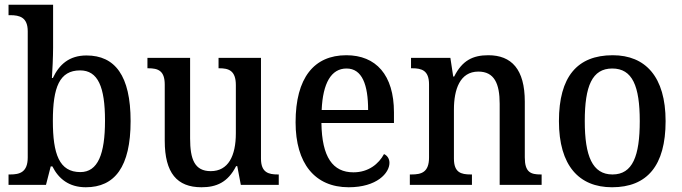

<svg xmlns="http://www.w3.org/2000/svg" viewBox="-20 -780 2876 810"><path d="M342 10C464 10 531 -76 531 -269C531 -461 465 -546 345 -546C272 -546 230 -508 203 -451H199C201 -477 204 -543 204 -579V-760H16V-716H23C63 -716 97 -707 97 -648V-116C97 -53 63 -44 23 -44H16V0H174L194 -78H201C227 -26 271 10 342 10ZM319 -54C230 -54 203 -130 203 -270C203 -412 231 -483 318 -483C393 -483 423 -414 423 -271C423 -130 393 -54 319 -54Z M830 10C892 10 941 -10 976 -79H981L996 0H1156V-44H1152C1113 -44 1081 -52 1081 -111V-536H902V-492H905C944 -492 975 -483 975 -421V-218C975 -122 943 -58 869 -58C801 -58 782 -108 782 -196V-536H602V-492H605C647 -492 675 -482 675 -423V-186C675 -50 727 10 830 10Z M1451 10C1570 10 1623 -50 1623 -93C1623 -112 1612 -125 1600 -130C1578 -89 1535 -53 1471 -53C1384 -53 1338 -117 1336 -261H1642V-306C1642 -464 1566 -547 1441 -547C1305 -547 1227 -452 1227 -264C1227 -91 1308 10 1451 10ZM1533 -316H1337C1342 -429 1377 -491 1442 -491C1508 -491 1533 -422 1533 -316Z M1709 0H1971V-44H1966C1925 -44 1895 -52 1895 -111V-318C1895 -402 1920 -478 1998 -478C2065 -478 2088 -428 2088 -342V0H2265V-44H2261C2219 -44 2194 -53 2194 -116V-351C2194 -488 2138 -547 2040 -547C1975 -547 1930 -525 1896 -457H1892L1880 -536H1714V-492H1719C1759 -492 1790 -483 1790 -424V-116C1790 -53 1758 -44 1716 -44H1709Z M2562 10C2710 10 2788 -81 2788 -269C2788 -456 2703 -547 2565 -547C2415 -547 2338 -456 2338 -269C2338 -81 2423 10 2562 10ZM2564 -44C2479 -44 2447 -122 2447 -269C2447 -417 2478 -491 2563 -491C2648 -491 2679 -417 2679 -269C2679 -122 2649 -44 2564 -44Z"/></svg>

Font: Noto Serif SemiCondensed Medium
Style: Regular
Weight: 500
Width: 4
Designer: Monotype Design Team
Foundry: Monotype Imaging Inc.
Version: Version 2.014